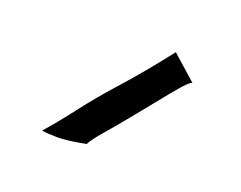

<svg xmlns="http://www.w3.org/2000/svg" viewBox="-41 -734 336 268"><g transform="rotate(15 127.5 -600.0)"><path d="M99 -523Q71 -520 56 -521.5Q41 -523 34 -525Q51 -541 73.5 -565.5Q96 -590 117 -609.5Q138 -629 156 -647.5Q174 -666 186 -679L220 -643Q218 -647 191.5 -619.5Q165 -592 148 -574.5Q131 -557 117.5 -544Q104 -531 99 -523Z"/></g></svg>

Font: Londrina Solid Thin
Style: Regular
Weight: 250
Designer: Marcelo Magalhaes
Foundry: Marcelo Magalhães
Version: Version 1.002